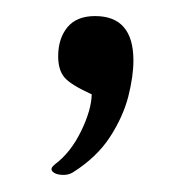

<svg xmlns="http://www.w3.org/2000/svg" viewBox="-20 -98 234 233"><path d="M95.3 -78.5Q73 -78.5 61.8 -64.9Q50.6 -51.3 50.6 -29.7Q50.6 -13.2 58.1 -4.2Q65.6 4.8 91.3 16.5Q90.9 35.6 78.3 61.4Q65.6 87.3 46.9 101.2Q40.3 106.3 43.6 110Q46.9 113.7 54.8 114.2Q62.7 114.8 68.6 111.1Q97.5 92.8 113.5 68.2Q129.4 43.6 135.7 19.1Q141.9 -5.5 141.9 -24.6Q141.9 -78.5 95.3 -78.5Z"/></svg>

Font: Parastoo
Style: Regular
Weight: 400
Foundry: Saber Rastikerdar (saber.rastikerdar@gmail.com)
Version: Version 3.000